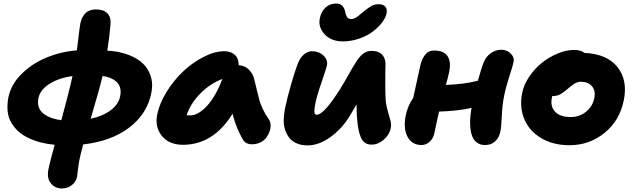

<svg xmlns="http://www.w3.org/2000/svg" viewBox="-20 -819 3629 1099"><path d="M334 259.8Q295.4 259.8 271 230.2Q246.6 200.7 257.8 147Q264.2 113.8 293 9.8Q251.5 5.9 214.8 -3.4Q178.2 -12.7 144.8 -28.3Q111.3 -43.9 86.9 -65.4Q62.5 -86.9 45.2 -116Q27.8 -145 23.9 -180.9Q20 -216.8 27.8 -261.2Q42.5 -334.5 102.3 -394.5Q162.1 -454.6 245.1 -489Q328.1 -523.4 419.9 -530.8Q423.8 -559.1 428 -595.5Q432.1 -631.8 435.1 -653.6Q438 -675.3 439.9 -685.1Q447.3 -721.2 469 -743.2Q490.7 -765.1 528.8 -765.1Q571.8 -765.1 593.8 -743.7Q615.7 -722.2 612.8 -681.2Q606.9 -610.8 594.2 -528.8Q639.2 -526.9 679.7 -516.4Q720.2 -505.9 755.6 -486.3Q791 -466.8 813.7 -438Q836.4 -409.2 846.2 -370.4Q856 -331.5 845.2 -282.2Q820.8 -166 719.5 -88.6Q618.2 -11.2 456.1 7.8Q440.4 66.4 433.1 103Q429.7 121.6 427.2 142.1Q424.8 162.6 423.3 175.5Q421.9 188.5 420.9 192.9Q415 222.7 390.4 241.2Q365.7 259.8 334 259.8ZM668 -269Q673.3 -295.9 667.2 -317.4Q661.1 -338.9 645.8 -352.1Q630.4 -365.2 610.8 -373Q591.3 -380.9 566.9 -383.8Q550.8 -313.5 499 -139.2Q568.8 -154.3 614 -188.2Q659.2 -222.2 668 -269ZM200.2 -257.8Q193.8 -227.5 202.6 -204.1Q211.4 -180.7 231.7 -166.3Q252 -151.9 276.6 -143.3Q301.3 -134.8 331.1 -130.9Q375.5 -293.9 395 -383.8Q317.4 -373 263.7 -339.4Q210 -305.7 200.2 -257.8Z M1026.9 9.8Q947.8 9.8 906.5 -41.3Q865.2 -92.3 879.9 -163.1Q892.6 -227.1 933.6 -293.2Q974.6 -359.4 1028.3 -410.2Q1082 -460.9 1145.5 -493.4Q1209 -525.9 1264.2 -525.9Q1301.8 -525.9 1324.2 -504.9Q1346.7 -483.9 1346.2 -445.8Q1381.3 -444.3 1405.5 -419.4Q1429.7 -394.5 1436 -361.8Q1440.9 -344.2 1450.4 -303Q1460 -261.7 1465.3 -243.2Q1470.7 -224.6 1484.6 -194.3Q1498.5 -164.1 1518.1 -137.2Q1527.3 -124.5 1528.8 -106.2Q1530.3 -87.9 1523.7 -68.4Q1517.1 -48.8 1504.6 -31.7Q1492.2 -14.6 1470.5 -3.9Q1448.7 6.8 1422.9 6.8Q1384.8 6.8 1369.1 -22Q1329.1 -93.3 1311 -168Q1201.2 9.8 1026.9 9.8ZM1067.9 -158.2Q1114.3 -158.2 1164.8 -212.9Q1215.3 -267.6 1252.9 -367.2Q1182.1 -340.3 1126.2 -283.2Q1070.3 -226.1 1047.9 -159.2Q1053.7 -158.2 1067.9 -158.2Z M1942.4 -582Q1876.5 -582 1838.4 -622.6Q1800.3 -663.1 1810.5 -713.9Q1818.8 -754.9 1844.5 -776.9Q1870.1 -798.8 1904.3 -798.8Q1943.8 -798.8 1954.6 -756.8Q1955.6 -752.9 1957.8 -743.9Q1960 -734.9 1961.7 -730.5Q1963.4 -726.1 1967 -720.5Q1970.7 -714.8 1977.1 -712.4Q1983.4 -710 1992.7 -710Q2001 -710 2011.5 -715.3Q2022 -720.7 2028.6 -725.8Q2035.2 -731 2049.1 -742.7Q2063 -754.4 2067.4 -757.8Q2090.3 -776.4 2107.9 -785.6Q2125.5 -794.9 2146.5 -794.9Q2174.3 -794.9 2186 -780.5Q2197.8 -766.1 2192.4 -741.2Q2187.5 -717.3 2166.5 -689.7Q2145.5 -662.1 2113.5 -637.9Q2081.5 -613.8 2035.9 -597.9Q1990.2 -582 1942.4 -582ZM1740.7 13.2Q1706.1 13.2 1679.4 2Q1652.8 -9.3 1637.2 -28.6Q1621.6 -47.9 1612.5 -74Q1603.5 -100.1 1604 -130.4Q1604.5 -160.6 1610.4 -192.9Q1623.5 -257.3 1646.2 -336.2Q1668.9 -415 1685.5 -456.1Q1697.8 -489.3 1720 -507.6Q1742.2 -525.9 1765.6 -525.9Q1805.2 -525.9 1831.3 -501.2Q1857.4 -476.6 1851.6 -445.8Q1848.1 -427.7 1821.3 -350.3Q1794.4 -272.9 1785.6 -229Q1776.4 -182.6 1780.8 -170.9Q1784.2 -162.6 1792.5 -162.1Q1829.1 -162.1 1904.3 -274.9Q1925.8 -305.7 1949.5 -346.7Q1973.1 -387.7 1989.3 -416.5Q2005.4 -445.3 2023.7 -472.7Q2042 -500 2062 -513.9Q2082 -527.8 2104.5 -527.8Q2148.9 -527.8 2168.9 -504.4Q2189 -481 2186.5 -442.9Q2185.1 -405.3 2185.3 -339.6Q2185.5 -273.9 2187.5 -248Q2190.4 -213.9 2200 -182.1Q2209.5 -150.4 2215.1 -128.2Q2220.7 -106 2216.3 -84Q2209 -47.4 2176.5 -19.3Q2144 8.8 2106.4 8.8Q2084 8.8 2068.6 -2.2Q2053.2 -13.2 2043.9 -36.4Q2034.7 -59.6 2030 -88.4Q2025.4 -117.2 2022.5 -160.2Q2020.5 -200.2 2020.5 -221.2Q2013.7 -210.4 1984.4 -159.2Q1940.4 -84.5 1873 -35.6Q1805.7 13.2 1740.7 13.2Z M2393.1 11.2Q2338.9 11.2 2313.2 -35.2Q2287.6 -81.5 2302.2 -157.2Q2314 -214.4 2345.2 -258.8Q2376.5 -398.4 2385.3 -440.9Q2393.6 -480 2412.8 -504.9Q2432.1 -529.8 2464.4 -529.8Q2520 -529.8 2541.5 -498Q2563 -466.3 2551.3 -409.2Q2546.4 -381.8 2532.2 -333Q2636.2 -336.4 2715.3 -356.9Q2736.3 -432.1 2749 -462.9Q2761.2 -494.1 2788.8 -514.2Q2816.4 -534.2 2850.1 -534.2Q2880.9 -534.2 2902.8 -513.2Q2924.8 -492.2 2919.9 -465.8Q2916.5 -446.3 2895.8 -382.6Q2875 -318.8 2865.2 -268.1Q2855 -217.8 2852.3 -155Q2849.6 -92.3 2844.2 -66.9Q2837.9 -33.2 2815.2 -11Q2792.5 11.2 2756.3 11.2Q2726.6 11.2 2706.8 -5.1Q2687 -21.5 2679 -50.8Q2670.9 -80.1 2670.9 -117.9Q2670.9 -155.8 2679.2 -201.2Q2597.7 -183.6 2493.2 -180.2Q2491.7 -173.3 2482.2 -131.6Q2472.7 -89.8 2466.3 -57.1Q2460.9 -27.8 2440.2 -8.3Q2419.4 11.2 2393.1 11.2Z M3239.7 12.2Q3145.5 12.2 3077.4 -28.6Q3009.3 -69.3 2981 -137.5Q2952.6 -205.6 2968.8 -286.1Q2978 -334 3009 -379.9Q3040 -425.8 3081.3 -459Q3122.6 -492.2 3171.9 -512.7Q3221.2 -533.2 3265.6 -533.2Q3304.7 -533.2 3325.7 -516.1Q3454.6 -510.3 3514.2 -435.3Q3573.7 -360.4 3550.8 -246.1Q3527.8 -129.4 3440.7 -58.6Q3353.5 12.2 3239.7 12.2ZM3138.7 -258.8Q3128.9 -209 3158 -179Q3187 -148.9 3246.6 -148.9Q3296.4 -148.9 3334.2 -179.2Q3372.1 -209.5 3381.8 -257.8Q3390.1 -299.8 3368.4 -325.4Q3346.7 -351.1 3303.7 -351.1Q3299.3 -351.1 3295.2 -350.6Q3291 -350.1 3286.6 -348.4Q3282.2 -346.7 3279.1 -345.7Q3275.9 -344.7 3270.8 -341.6Q3265.6 -338.4 3262.9 -336.7Q3260.3 -335 3254.4 -330.3Q3248.5 -325.7 3245.8 -323.7Q3243.2 -321.8 3235.8 -315.7Q3228.5 -309.6 3225.6 -307.1Q3199.7 -285.2 3182.4 -277.1Q3165 -269 3141.6 -269H3140.6Q3138.7 -263.2 3138.7 -258.8Z"/></svg>

Font: Shantell Sans Normal
Style: Italic
Weight: 800
Italic angle: -11.31°
Designer: Stephen Nixon, Anya Danilova, Shantell Martin
Foundry: Arrow Type
Version: Version 1.006;[559af2be0]